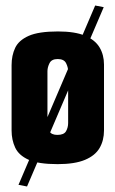

<svg xmlns="http://www.w3.org/2000/svg" viewBox="-20 -590 418 696"><path d="M189 5Q119 5 83.5 -11Q48 -27 35 -55Q22 -83 22 -117V-354Q22 -389 35 -416.5Q48 -444 84 -460Q120 -476 190 -476Q252 -476 288.5 -460.5Q325 -445 341 -418Q357 -391 357 -356V-117Q357 -81 341 -53.5Q325 -26 288 -10.5Q251 5 189 5ZM188 -101Q212 -101 219.5 -114.5Q227 -128 227 -144V-332Q227 -346 219.5 -361Q212 -376 189 -376Q167 -376 159.5 -361Q152 -346 152 -332V-142Q152 -128 159 -114.5Q166 -101 188 -101ZM78 86 47 80 325 -570 356 -564Z"/></svg>

Font: Smooch Sans Thin ExtraBold
Style: Regular
Weight: 800
Version: Version 1.010